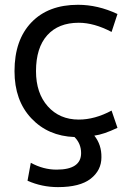

<svg xmlns="http://www.w3.org/2000/svg" viewBox="-20 -555 561 794"><path d="M441.4 -97.7 465.8 -26.4Q408.2 1 370.1 5.9Q400.4 43.9 399.4 95.7Q399.4 149.4 355 184.1Q310.5 218.8 219.7 218.8Q153.3 218.8 93.8 192.4L107.4 118.2Q159.2 146.5 213.9 146.5Q315.4 146.5 315.4 78.1Q315.4 39.1 288.1 11.7Q178.7 7.8 109.4 -65.9Q40 -139.6 40 -260.7Q40 -389.6 109.9 -462.4Q179.7 -535.2 302.7 -535.2Q384.8 -535.2 465.8 -497.1L441.4 -422.9Q369.1 -460.9 305.7 -460.9Q221.7 -460.9 175.3 -409.2Q128.9 -357.4 128.9 -260.7Q128.9 -169.9 177.7 -115.2Q226.6 -60.5 305.7 -60.5Q372.1 -60.5 441.4 -97.7Z"/></svg>

Font: Gen Shin Gothic Regular
Style: Regular
Weight: 400
Designer: [Source Han Sans]
Ryoko NISHIZUKA  (kana & ideographs); Paul D. Hunt (Latin, Greek & Cyrillic); Wenlong ZHANG  (bopomofo
Version: Version 1.002.20150607